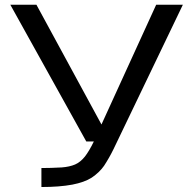

<svg xmlns="http://www.w3.org/2000/svg" viewBox="-20 -582 806 790"><path d="M150.4 109.4Q189 109.4 233.9 106.9Q266.1 104.5 289.1 94.7Q310.5 85.4 329.1 62.5Q346.7 40 366.2 0H335L22.5 -562.5H129.9L397.5 -69.8L622.6 -562.5H732.4L447.3 31.2Q430.2 66.4 408.2 100.1Q389.6 127 357.4 148.9Q327.6 168 277.3 177.7Q224.1 187.5 150.4 187.5Z"/></svg>

Font: Michroma+
Style: Regular
Weight: 400
Designer: beogot
Foundry: beogot
Version: Version